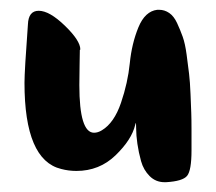

<svg xmlns="http://www.w3.org/2000/svg" viewBox="-20 -441 440 392"><path d="M37 -391Q38 -419 59 -419Q81 -419 112.5 -388.5Q144 -358 144 -340L143 -339Q143 -334 142.5 -309Q142 -284 142 -267Q142 -170 172 -170Q180 -170 188 -175Q213 -190 227 -231Q241 -272 245 -312Q249 -352 262.5 -385Q276 -418 301 -421H305Q316 -421 325.5 -414.5Q335 -408 341.5 -394Q348 -380 353 -366Q358 -352 361 -329.5Q364 -307 366 -290.5Q368 -274 369 -248.5Q370 -223 370.5 -210.5Q371 -198 371 -175V-148V-134Q371 -93 362 -82Q353 -71 319 -69H316Q298 -69 285.5 -81.5Q273 -94 268 -112Q263 -130 260.5 -147.5Q258 -165 258 -177.5Q258 -190 257 -190Q257 -189 256 -186Q249 -156 216 -124Q183 -92 136 -92Q120 -92 105 -96Q30 -114 30 -272Q30 -296 37 -391Z"/></svg>

Font: KleponIjo
Style: Ijo
Weight: 400
Designer: Aprian Dwi Nur Sembada & Aurellia CItra
Version: Version 001.000